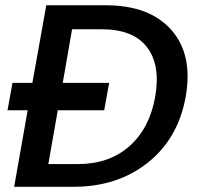

<svg xmlns="http://www.w3.org/2000/svg" viewBox="-20 -715 760 735"><path d="M384.8 -694.8Q552.7 -694.8 636 -600.3Q719.2 -505.9 690.9 -345.2Q662.6 -185.5 546.4 -92.8Q430.2 0 262.2 0H34.2L85.9 -293H8.8L27.8 -397.9H104L157.2 -694.8ZM165 -86.9H277.8Q398.4 -86.9 475.8 -155.8Q553.2 -224.6 574.2 -345.2Q595.2 -466.3 542.5 -534.7Q489.7 -603 369.1 -603H255.9L220.2 -397.9H397.9L378.9 -293H201.2Z"/></svg>

Font: SVN-Poppins Medium
Style: Italic
Weight: 500
Italic angle: -10°
Designer: Ninad Kale (Devanagari), Jonny Pinhorn (Latin)
Foundry: Indian Type Foundry
Version: Version 3.002 2017